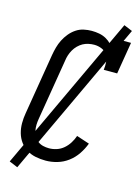

<svg xmlns="http://www.w3.org/2000/svg" viewBox="-133 -893 765 1050"><g transform="rotate(15 250.0 -368.0)"><path d="M212 8Q183 8 155.5 2.5Q128 -3 105 -17Q82 -31 66 -53Q50 -75 42.5 -101.5Q35 -128 35 -157Q35 -186 40 -214L97 -559Q101 -582 107 -604Q113 -626 123.5 -647Q134 -668 149.5 -687Q165 -706 185 -719.5Q205 -733 228 -738Q251 -743 273 -743Q295 -743 316 -739Q337 -735 355 -725Q373 -715 387 -700Q401 -685 409 -667L421 -735H497L467 -554H391Q394 -576 392.5 -598.5Q391 -621 380 -638.5Q369 -656 348.5 -664.5Q328 -673 306 -673Q290 -673 273.5 -669.5Q257 -666 242.5 -658Q228 -650 215.5 -637.5Q203 -625 194.5 -610Q186 -595 181 -579.5Q176 -564 174 -548L117 -203Q114 -186 113.5 -168.5Q113 -151 116.5 -134.5Q120 -118 128 -104Q136 -90 149 -80Q162 -70 178.5 -66Q195 -62 212 -62Q234 -62 255.5 -69Q277 -76 294.5 -91Q312 -106 324.5 -126Q337 -146 344 -167L417 -143Q405 -111 385.5 -82Q366 -53 338 -32Q310 -11 277 -1.5Q244 8 212 8ZM72 83 24 63 437 -819 485 -799Z"/></g></svg>

Font: Iosevka Slab
Style: Italic
Weight: 400
Italic angle: -9°
Monospace: yes
Designer: Belleve Invis
Foundry: Belleve Invis
Version: Version 11.1.0; ttfautohint (v1.8.3)